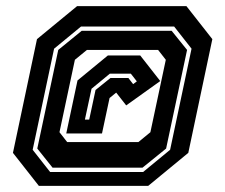

<svg xmlns="http://www.w3.org/2000/svg" viewBox="-20 -734 731 623"><path d="M106 -131 22 -238 100 -607 230 -714H585L669 -607L591 -238L461 -131ZM142.5 -176H444.5L532 -248L601.5 -576L545 -648H243L155.5 -576L86 -248ZM150.5 -190 101 -252 169 -572 245 -634H537L587 -572L519 -252L442.5 -190ZM198 -273H429L468 -305L518 -540L493 -572H262L223 -540L173 -305ZM195 -301 231.5 -473 330 -554H435L500 -471L389.5 -392L357 -433.5L335.5 -416L311 -301ZM255.5 -346H269.5L290 -442L338.5 -481H396.5L412 -461L424 -470L404.5 -495H336.5L277 -446Z"/></svg>

Font: Tourney Condensed Regular
Style: Bold Italic
Weight: 700
Width: 3
Italic angle: -12°
Designer: Tyler Finck
Foundry: Etcetera Type Co
Version: Version 1.010; ttfautohint (v1.8.3)